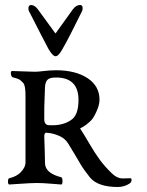

<svg xmlns="http://www.w3.org/2000/svg" viewBox="-20 -734 587 768"><path d="M132 -692 202 -596 271 -692Q284 -710 300 -710Q307 -710 309.5 -704Q312 -698 308 -689Q255 -581 230 -538Q214 -509 202.5 -509Q191 -509 174 -538Q165 -555 145.5 -592.5Q126 -630 111 -660L96 -689Q92 -698 95 -704Q98 -710 104 -710Q119 -710 132 -692ZM132 -696 202 -600 271 -696Q284 -714 300 -714Q307 -714 309.5 -708Q312 -702 308 -693Q255 -585 230 -542Q214 -513 202.5 -513Q191 -513 174 -542Q165 -559 145.5 -596.5Q126 -634 111 -664L96 -693Q92 -702 95 -708Q98 -714 104 -714Q119 -714 132 -696ZM157 -258Q157 -245 162 -239.5Q167 -234 171.5 -233.5Q176 -233 190 -233Q233 -233 263 -253Q294 -272 294 -334Q294 -424 204 -424Q178 -424 169.5 -414.5Q161 -405 160 -386Q156 -294 157 -258ZM157 -189Q158 -166 159 -129.5Q160 -93 160 -81Q161 -41 225 -25Q230 -23 230 -9.5Q230 4 225 4Q221 4 186 1Q151 -2 129 -2Q104 -2 63.5 1Q23 4 17 4Q12 4 12 -8Q12 -20 17 -21Q46 -28 62 -44Q82 -64 82 -85V-352Q82 -392 73 -402Q63 -413 56.5 -416.5Q50 -420 30 -425Q27 -426 25 -432Q23 -438 23.5 -444Q24 -450 29 -450Q43 -450 72 -448.5Q101 -447 120 -447Q131 -447 156.5 -450Q182 -453 204 -453Q282 -453 330 -421.5Q378 -390 378 -335Q378 -314 365.5 -287Q353 -260 343 -251Q323 -231 303 -222Q299 -221 303 -216Q315 -198 337.5 -159.5Q360 -121 379.5 -94.5Q399 -68 427 -41Q437 -31 446.5 -26.5Q456 -22 461.5 -21Q467 -20 481 -20.5Q495 -21 502 -21Q505 -21 506 -17Q507 -13 505 -8Q503 -3 500 -1Q478 14 451 14Q372 14 340 -24Q328 -39 318 -53Q308 -67 302 -77.5Q296 -88 280.5 -114Q265 -140 252 -161Q240 -179 222 -188Q196 -201 167 -203Q162 -204 159.5 -200Q157 -196 157 -189Z"/></svg>

Font: EB Garamond
Style: SC
Weight: 400
Version: Version 000.010